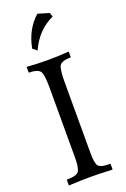

<svg xmlns="http://www.w3.org/2000/svg" viewBox="-178 -1003 691 1057"><g transform="rotate(-20 168.0 -474.0)"><path d="M287.1 0Q206.5 -3.9 159.7 -3.9Q105 -3.9 30.8 0V-34.2Q93.3 -34.2 104.2 -56.9Q115.2 -79.6 115.2 -129.9V-548.3Q115.2 -600.1 106.7 -629.6Q98.1 -659.2 35.6 -659.2V-693.4Q100.1 -688.5 159.7 -688.5Q211.9 -688.5 282.2 -693.4V-659.2Q220.7 -659.2 212.2 -631.1Q203.6 -603 203.6 -549.3V-127Q203.6 -75.7 213.9 -54.9Q224.1 -34.2 287.1 -34.2ZM123 -757.3 98.6 -777.3Q119.1 -884.8 191.4 -948.2L257.3 -928.2L265.1 -904.8Q170.4 -861.8 123 -757.3Z"/></g></svg>

Font: Almanac
Style: Regular
Weight: 400
Designer: Eden's Almanac
Version: Version 3.501;March 28, 2021;FontCreator 13.0.0.2683 64-bit